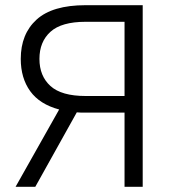

<svg xmlns="http://www.w3.org/2000/svg" viewBox="-20 -720 660 740"><path d="M208 -298Q133 -318 96.5 -368.5Q60 -419 60 -493Q60 -589 121 -644.5Q182 -700 310 -700H530V0H460V-286H310Q301 -286 292.5 -286Q284 -286 276 -287L116 0H40ZM132 -493Q132 -427 174.5 -388.5Q217 -350 310 -350H460V-636H310Q217 -636 174.5 -597.5Q132 -559 132 -493Z"/></svg>

Font: Retni Sans
Style: Regular
Weight: 400
Designer: Vitaly Kuzmin
Foundry: ParaType Ltd.
Version: Version 1.00;March 2, 2019;FontCreator 11.5.0.2425 64-bit; t